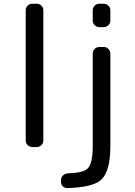

<svg xmlns="http://www.w3.org/2000/svg" viewBox="-20 -794 710 1010"><path d="M150.4 -20.5Q135.7 -20.5 125.5 -30.8Q115.2 -41 115.2 -54.7V-740.2Q115.2 -753.9 125.5 -764.2Q135.7 -774.4 150.4 -774.4H173.8Q187.5 -774.4 197.8 -764.2Q208 -753.9 208 -740.2V-54.7Q208 -41 197.8 -30.8Q187.5 -20.5 173.8 -20.5ZM467.8 -511.7Q467.8 -526.4 478 -536.6Q488.3 -546.9 502 -546.9H525.4Q540 -546.9 550.3 -536.6Q560.5 -526.4 560.5 -511.7V-24.4Q560.5 107.4 511.7 152.3Q467.8 191.4 335 195.3Q335 195.3 334 195.3Q320.3 195.3 310.5 186.5Q300.8 175.8 300.8 162.1V154.3Q300.8 139.6 311 129.4Q321.3 119.1 335 118.2Q417 115.2 439.5 93.8Q467.8 68.4 467.8 -24.4ZM502 -651.4Q488.3 -651.4 478 -661.6Q467.8 -671.9 467.8 -685.5V-740.2Q467.8 -753.9 478 -764.2Q488.3 -774.4 502 -774.4H525.4Q540 -774.4 550.3 -764.2Q560.5 -753.9 560.5 -740.2V-685.5Q560.5 -671.9 550.3 -661.6Q540 -651.4 525.4 -651.4Z"/></svg>

Font: Gen Jyuu GothicL Regular
Style: Regular
Weight: 400
Designer: [Source Han Sans]
Ryoko NISHIZUKA  (kana & ideographs); Paul D. Hunt (Latin, Greek & Cyrillic); Wenlong ZHANG  (bopomofo
Version: Version 1.002.20150607